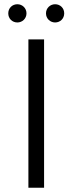

<svg xmlns="http://www.w3.org/2000/svg" viewBox="-20 -886 342 906"><path d="M240 -780C264 -780 283 -798 283 -823C283 -848 264 -866 240 -866C217 -866 197 -848 197 -823C197 -798 217 -780 240 -780ZM62 -780C85 -780 105 -798 105 -823C105 -848 85 -866 62 -866C38 -866 19 -848 19 -823C19 -798 38 -780 62 -780ZM188 0V-700H114V0Z"/></svg>

Font: Montserrat Z
Style: Regular
Weight: 400
Designer: Julieta Ulanovsky
Foundry: Julieta Ulanovsky
Version: Version 8.000